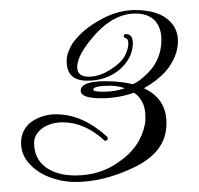

<svg xmlns="http://www.w3.org/2000/svg" viewBox="-20 -633 397 383"><path d="M130 -270Q104 -270 79 -279.5Q54 -289 38 -307Q22 -325 22 -348Q22 -375 44 -391Q66 -405 91 -405Q119 -405 144.5 -393.5Q170 -382 194 -360Q195 -359 195 -357Q195 -353 190 -352L188 -353Q149 -389 105 -389Q84 -389 67 -379Q48 -366 48 -348Q48 -317 70.5 -300Q93 -283 130 -283Q180 -283 217 -310Q260 -339 269 -385Q270 -390 270 -393.5Q270 -397 270 -401Q270 -431 249 -447Q248 -448 247 -448Q216 -437 182 -437Q141 -437 141 -452Q141 -471 190 -471Q221 -471 245 -465Q256 -470 266 -479Q302 -509 302 -554Q302 -577 289 -592Q275 -606 250 -606Q198 -606 152 -542Q134 -517 134 -499Q134 -480 157 -480Q183 -480 210 -501Q225 -512 230.5 -524.5Q236 -537 236 -547Q236 -556 230 -557Q226 -559 227 -562Q228 -565 231 -565Q245 -565 245 -547Q245 -516 216 -492Q190 -472 154 -472Q113 -472 113 -511Q113 -521 116.5 -530Q120 -539 125 -547Q136 -562 150 -573.5Q164 -585 181 -594Q215 -613 250 -613Q284 -613 307 -600Q335 -582 335 -551Q335 -520 310 -490Q291 -470 267 -457Q269 -456 271 -455Q312 -434 312 -388V-386Q312 -329 245 -298Q186 -270 130 -270ZM166 -454Q166 -450 187 -450Q209 -450 229 -457Q215 -462 199 -462Q166 -462 166 -454Z"/></svg>

Font: Imperial Script
Style: Regular
Weight: 400
Designer: Robert E. Leuschke
Foundry: Robert E. Leuschke
Version: Version 1.010; ttfautohint (v1.8.3)